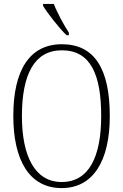

<svg xmlns="http://www.w3.org/2000/svg" viewBox="-20 -951 630 981"><path d="M320 -771H332V-784C307 -822 272 -886 255 -931H200V-921C221 -886 282 -807 320 -771ZM295 10C457 10 541 -130 541 -358C541 -599 463 -725 296 -725C131 -725 48 -592 48 -359C48 -134 129 10 295 10ZM295 -21C159 -21 92 -152 92 -358C92 -570 155 -694 296 -694C443 -694 497 -570 497 -358C497 -149 434 -21 295 -21Z"/></svg>

Font: Noto Serif Hebrew Condensed ExtraLight
Style: Regular
Weight: 200
Width: 3
Designer: Monotype Design Team
Foundry: Monotype Imaging Inc.
Version: Version 2.004